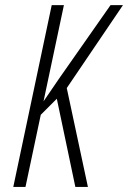

<svg xmlns="http://www.w3.org/2000/svg" viewBox="-20 -734 503 754"><path d="M325.2 0H275.9L203.1 -346.2L140.1 -283.2L80.1 0H32.2L183.1 -713.9H231L150.9 -335.9L210.9 -423.8L414.1 -713.9H462.9L242.2 -388.2Z"/></svg>

Font: TypoPRO Open Sans Condensed
Style: Italic
Weight: 300
Width: 3
Italic angle: -12°
Foundry: Ascender Corporation
Version: Version 1.10